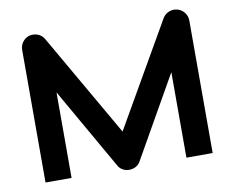

<svg xmlns="http://www.w3.org/2000/svg" viewBox="-78 -811 1119 922"><g transform="rotate(-10 481.0 -350.0)"><path d="M888.7 0H760.7V-417L535.6 -21Q527.3 -5.9 512.5 2Q497.6 9.8 480.5 9.8Q463.9 9.8 449.5 2Q435.1 -5.9 426.8 -21L200.7 -417V0H73.7V-646Q73.7 -668 86.7 -685.1Q99.6 -702.1 120.6 -708Q130.9 -710.4 141.1 -709.7Q151.4 -709 160.9 -705.3Q170.4 -701.7 178.2 -695.1Q186 -688.5 191.4 -679.2L480.5 -176.8L769.5 -679.2Q780.8 -697.8 800.5 -705.6Q820.3 -713.4 841.8 -708Q862.3 -702.1 875.5 -685.1Q888.7 -668 888.7 -646Z"/></g></svg>

Font: Audiowide
Style: Regular
Weight: 400
Designer: Astigmatic (AOETI)
Foundry: Astigmatic (AOETI)
Version: Version 1.002